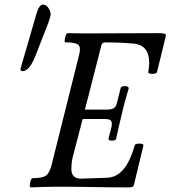

<svg xmlns="http://www.w3.org/2000/svg" viewBox="-20 -811 740 834"><path d="M114 3Q109 3 109.5 -7Q110 -17 113.5 -27Q117 -37 122 -37Q164 -37 180 -48.5Q196 -60 205 -98L324 -574Q332 -606 320 -616.5Q308 -627 264 -627Q260 -627 261 -637Q262 -647 265.5 -657Q269 -667 274 -667Q302 -666 331 -666Q360 -666 389 -666Q460 -666 530 -666.5Q600 -667 666 -667Q688 -667 695 -664.5Q702 -662 700 -653L662 -498Q660 -493 650.5 -491Q641 -489 632 -491Q623 -493 624 -498Q628 -518 628 -538Q628 -618 556 -622Q521 -625 490.5 -626Q460 -627 437 -627Q423 -627 420 -613L349 -335H445Q465 -335 475 -341.5Q485 -348 489 -368L504 -428Q505 -434 513.5 -436Q522 -438 530.5 -436Q539 -434 539 -427Q531 -401 523 -371.5Q515 -342 510 -319Q505 -299 498 -269Q491 -239 484 -207Q483 -203 474.5 -201Q466 -199 458 -201Q450 -203 451 -208L464 -258Q468 -277 463 -285.5Q458 -294 436 -294H339L295 -125Q292 -110 291 -98.5Q290 -87 290 -77Q290 -35 332 -35L446 -39Q487 -41 516 -75Q545 -109 565 -179Q566 -185 575.5 -186.5Q585 -188 594 -186.5Q603 -185 603 -179L562 -9Q560 -1 555 1Q550 3 537 3Q461 3 383 1.5Q305 0 225 0Q198 0 169.5 1Q141 2 114 3ZM79 -502Q69 -502 69 -510Q69 -514 71 -519L139 -753Q150 -791 167 -791Q181 -791 190.5 -776Q200 -761 200 -749Q200 -744 195.5 -728.5Q191 -713 179 -684L135 -571Q108 -502 79 -502Z"/></svg>

Font: Junicode Two Beta Condensed Medium
Style: Italic
Weight: 500
Width: 3
Italic angle: -9°
Version: Version 1.053; ttfautohint (v1.8.4)